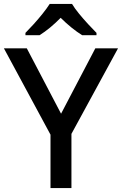

<svg xmlns="http://www.w3.org/2000/svg" viewBox="-20 -961 623 981"><path d="M292 -380 467 -714H583L345 -277V0H238V-273L0 -714H117ZM348 -941Q361 -919 383.5 -891.5Q406 -864 430.5 -837.5Q455 -811 473 -793V-781H400Q374 -797 345.5 -820Q317 -843 290 -870Q236 -815 182 -781H110V-793Q129 -812 152.5 -838Q176 -864 198 -891.5Q220 -919 234 -941Z"/></svg>

Font: Noto Sans Bengali Medium
Style: Regular
Weight: 500
Designer: Jelle Bosma - Monotype Design Team
Foundry: Monotype Imaging Inc.
Version: Version 2.003; ttfautohint (v1.8.4.7-5d5b)